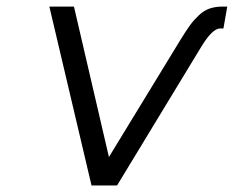

<svg xmlns="http://www.w3.org/2000/svg" viewBox="-20 -567 715 587"><path d="M259.8 0 130.9 -546.9H206.1L313 -86.9L530.8 -443.8Q548.8 -473.1 560.3 -489Q571.8 -504.9 587.4 -519.8Q603 -534.7 620.6 -540.8Q638.2 -546.9 661.1 -546.9H674.8L663.1 -480H652.8Q629.4 -480 595.2 -423.8L337.9 0Z"/></svg>

Font: Involve
Style: Italic
Weight: 400
Italic angle: -10.5°
Designer: Stefan Peev
Foundry: Context Ltd.
Version: Version 1.001